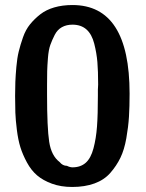

<svg xmlns="http://www.w3.org/2000/svg" viewBox="-20 -723 582 763"><path d="M40 -342Q40 -374 41 -398Q42 -422 45 -457Q48 -492 54.5 -518.5Q61 -545 71.5 -575Q82 -605 99.5 -626.5Q117 -648 140 -666Q163 -684 195.5 -693.5Q228 -703 268 -703Q495 -703 495 -351Q495 -299 492.5 -259Q490 -219 482 -173.5Q474 -128 458.5 -96Q443 -64 418.5 -36Q394 -8 355.5 6Q317 20 267 20Q222 20 186.5 7Q151 -6 127.5 -26Q104 -46 87 -77.5Q70 -109 61 -138Q52 -167 47 -207Q42 -247 41 -275.5Q40 -304 40 -342ZM167 -347Q167 -215 175.5 -159.5Q184 -104 217 -79Q229 -64 246 -64Q258 -58 268 -58Q300 -58 320.5 -76Q341 -94 351.5 -133.5Q362 -173 365.5 -220.5Q369 -268 369 -343V-367Q369 -370 369.5 -376.5Q370 -383 370 -387Q370 -441 367 -476.5Q364 -512 354.5 -549.5Q345 -587 323.5 -606Q302 -625 268 -625Q244 -625 226 -615Q208 -605 197.5 -584.5Q187 -564 180 -544.5Q173 -525 170.5 -492.5Q168 -460 167.5 -440Q167 -420 167 -386Z"/></svg>

Font: Coval
Style: Bold
Weight: 700
Foundry: Context Ltd
Version: Version 001.000